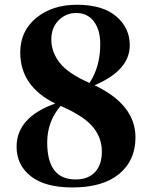

<svg xmlns="http://www.w3.org/2000/svg" viewBox="-20 -784 647 820"><path d="M240.2 -331.1 239.3 -332Q181.6 -265.6 181.6 -175.8Q181.6 -17.6 302.7 -17.6Q356.4 -17.6 385.7 -48.8Q415 -80.1 415 -136.7Q415 -196.3 376 -242.7Q336.9 -289.1 240.2 -331.1ZM305.7 -728.5Q261.7 -728.5 230.5 -697.3Q199.2 -666 199.2 -615.2Q199.2 -562.5 234.4 -516.6Q269.5 -470.7 362.3 -429.7Q408.2 -499 408.2 -595.7Q408.2 -656.2 380.9 -692.4Q353.5 -728.5 305.7 -728.5ZM383.8 -419.9Q558.6 -336.9 558.6 -197.3Q558.6 -98.6 488.8 -41Q418.9 16.6 289.1 16.6Q172.9 16.6 111.8 -31.2Q50.8 -79.1 50.8 -157.2Q50.8 -283.2 215.8 -341.8Q66.4 -416 66.4 -559.6Q66.4 -651.4 134.8 -707.5Q203.1 -763.7 308.6 -763.7Q418 -763.7 476.1 -714.4Q534.2 -665 534.2 -590.8Q534.2 -483.4 383.8 -419.9Z"/></svg>

Font: Bpmf Zihi Serif Heavy
Style: Heavy
Weight: 900
Foundry: But Ko
Version: Version 1.320